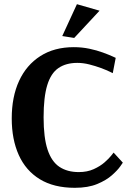

<svg xmlns="http://www.w3.org/2000/svg" viewBox="-20 -885 616 916"><path d="M334 -704 277 -713 347 -865 455 -834ZM337 11Q237 11 170 -30Q103 -71 69.5 -145.5Q36 -220 36 -320Q36 -423 71 -499Q106 -575 172.5 -617.5Q239 -660 332 -660Q371 -660 406.5 -652.5Q442 -645 470.5 -634.5Q499 -624 515.5 -616.5Q532 -609 532 -609L518 -536Q518 -536 502.5 -543.5Q487 -551 461.5 -560.5Q436 -570 406.5 -577.5Q377 -585 349 -585Q295 -585 259 -560.5Q223 -536 205.5 -479Q188 -422 188 -325Q188 -228 207 -171Q226 -114 263.5 -89Q301 -64 356 -64Q396 -64 427 -78Q458 -92 479 -110.5Q500 -129 511 -143Q522 -157 522 -157L566 -109Q566 -109 553.5 -91Q541 -73 514 -49Q487 -25 443.5 -7Q400 11 337 11Z"/></svg>

Font: Arsenal SC
Style: Bold
Weight: 700
Designer: Andrij Shevchenko
Foundry: Stairsfor
Version: Version 2.001; ttfautohint (v1.8.4.7-5d5b)